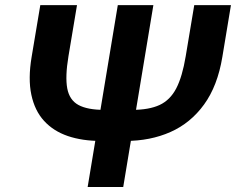

<svg xmlns="http://www.w3.org/2000/svg" viewBox="-20 -748 944 768"><path d="M757 -727.5H903.8L869.4 -520.3Q850.3 -404.5 796.4 -330.2Q742.6 -255.8 661.9 -220Q581.2 -184.2 481.1 -184.2H383.5Q309.3 -184.2 251.5 -203.8Q193.7 -223.5 156.3 -264.4Q118.9 -305.3 105.4 -369Q91.8 -432.6 106.5 -520.3L141.2 -727.5H288L253.8 -522.8Q240.3 -441.3 249 -394.5Q257.8 -347.7 293.8 -328.1Q329.8 -308.5 397.5 -308.5H508.2Q576.2 -308.5 618.4 -328.1Q660.6 -347.7 685 -394.5Q709.3 -441.3 722.8 -522.8ZM451.2 -727.5H593.5L472.9 0H330.6Z"/></svg>

Font: Inter Variable
Style: Italic
Weight: 400
Italic angle: -9.39999°
Designer: Rasmus Andersson
Foundry: rsms
Version: Version 4.001;git-9221beed3